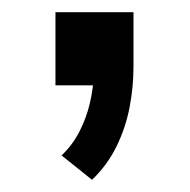

<svg xmlns="http://www.w3.org/2000/svg" viewBox="-20 -140 311 315"><path d="M131 155 81 115Q99 98 110.5 75.5Q122 53 127.5 29Q133 5 134 -17L154 0H71V-120H199V-30Q199 3 192.5 36.5Q186 70 171 100.5Q156 131 131 155Z"/></svg>

Font: Nunito Sans 7pt Medium
Style: Regular
Weight: 500
Designer: Vernon Adams
Foundry: Vernon Adams
Version: Version 3.101;gftools[0.9.27]